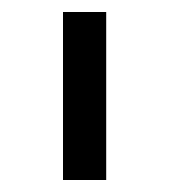

<svg xmlns="http://www.w3.org/2000/svg" viewBox="-20 -760 282 320"><path d="M85 -460V-740H157V-460Z"/></svg>

Font: IBM Plex Sans KR
Style: Regular
Weight: 400
Designer: Mike Abbink; Paul van der Laan; Pieter van Rosmalen; Wujin Sim; Chorong Kim; Dohee Lee;
Foundry: Sandoll Inc.
Version: Version 1.001